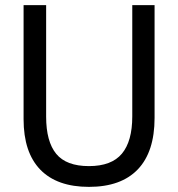

<svg xmlns="http://www.w3.org/2000/svg" viewBox="-20 -717 696 749"><path d="M72 -252V-697H160V-262Q160 -165 199.2 -117Q238.5 -69 327 -69Q415 -69 455.5 -117.5Q496 -166 496 -263V-697H583V-257Q583 -125 517.8 -56.5Q452.5 12 327 12Q202.5 12 137.2 -55.2Q72 -122.5 72 -252Z"/></svg>

Font: HK Grotesk
Style: Regular
Weight: 400
Designer: Alfredo Marco Pradil
Foundry: Hanken Design Co.
Version: Version 3.001